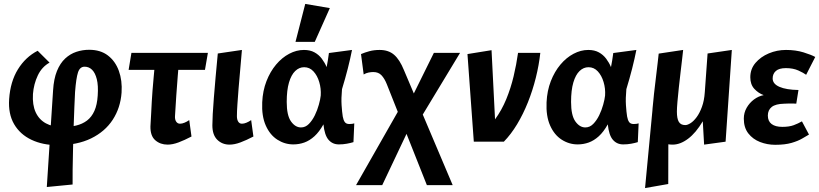

<svg xmlns="http://www.w3.org/2000/svg" viewBox="-20 -718 4151 973"><path d="M217.2 229.7 249 -260.3Q252.5 -318.5 268.6 -358.1Q284.8 -397.7 310.1 -421.3Q335.5 -444.9 366.8 -455.3Q398 -465.7 431.8 -465.7Q489.3 -465.7 526.9 -436.8Q564.6 -407.9 582.3 -358.9Q600.1 -309.9 596.1 -248.9Q590.6 -171.6 551.3 -111.2Q512 -50.9 441.6 -16.6Q371.2 17.7 272.9 17.7Q196.5 17.7 139 -9.8Q81.5 -37.2 51.4 -89Q21.3 -140.8 26.3 -215.4Q32.3 -304.4 70.9 -366.8Q109.5 -429.2 170.8 -460.7L231.1 -400.7Q192 -379 171.5 -335.6Q150.9 -292.1 147 -241.7Q143.6 -186.4 160.8 -149Q178.1 -111.7 212.7 -92.9Q247.2 -74.2 294.6 -74.2Q333.8 -74.2 365.6 -81.7Q397.4 -89.3 421 -107.1Q444.5 -125 458.4 -156Q472.3 -187.1 475.2 -233.9Q478.7 -284.7 470.6 -316.7Q462.5 -348.8 446.6 -364.4Q430.7 -380 408.8 -380Q384.8 -380 375.3 -351.2Q365.8 -322.3 360.4 -252.1Q358.9 -223.1 356.9 -175.9Q354.9 -128.6 353.1 -73.1Q351.4 -17.5 350.1 38.2Q348.9 94 348.1 141Q347.4 188 347.9 217Z M829.5 14.9Q792.3 14.9 766.9 -7.3Q741.5 -29.5 742.4 -77.6Q744.8 -116.2 746.2 -145.9Q747.6 -175.7 749.1 -202.5Q750.6 -229.3 752.9 -259Q755.2 -288.7 758.8 -327.8Q762.3 -366.9 767.4 -420.9L889.6 -438.9Q885.1 -384.4 880.9 -334.4Q876.6 -284.3 873.4 -234Q870.2 -183.8 866.8 -129.2Q865.8 -112 872.9 -101.6Q880 -91.1 892.2 -91.1Q902.8 -91.1 915 -96.2Q927.3 -101.2 939 -109.4L950.4 -26.2Q914.4 -7.3 884.5 3.8Q854.5 14.9 829.5 14.9ZM631.8 -363.9 646 -450H1033.5L1018.7 -363.9Z M1143.3 14.9Q1106.1 14.9 1081.1 -9.7Q1056.2 -34.3 1056.2 -82.9Q1056.2 -105 1058.1 -140.2Q1060.1 -175.4 1063.8 -222.5Q1067.5 -269.5 1072.5 -326Q1077.5 -382.5 1083.7 -446.9L1206 -464.9Q1202 -413.3 1197.2 -363.4Q1192.5 -313.5 1189 -269.2Q1185.6 -224.9 1183.1 -188.9Q1180.6 -152.9 1180.6 -129.2Q1180.6 -112 1187.2 -101.6Q1193.8 -91.1 1206 -91.1Q1216.6 -91.1 1228.8 -96.2Q1241.1 -101.2 1252.8 -109.4L1264.2 -26.2Q1228.2 -7.3 1198.2 3.8Q1168.3 14.9 1143.3 14.9Z M1466.5 13.8Q1422.9 13.8 1385.5 -10.2Q1348.1 -34.1 1326.9 -81.8Q1305.6 -129.5 1308.8 -199.6Q1311.5 -258.3 1330.4 -306.8Q1349.3 -355.3 1379.1 -390.7Q1408.8 -426.1 1445.6 -445.5Q1482.3 -464.9 1520.1 -464.9Q1551.6 -464.9 1573.7 -452.7Q1595.8 -440.6 1610.8 -420.6Q1625.8 -400.6 1635.3 -378Q1637.7 -389.1 1641.3 -411.1Q1644.9 -433 1646.9 -449.3L1763.9 -464.9Q1755.3 -421 1742.4 -370.1Q1729.4 -319.2 1713.2 -266.3Q1708.8 -219.5 1711.1 -184.8Q1713.4 -150.1 1717 -127.6Q1720.2 -109.3 1727.3 -99.4Q1734.4 -89.5 1750.2 -89.5Q1757.3 -89.5 1764.4 -90.4Q1771.4 -91.4 1775.4 -92.8L1771.2 2.3Q1756.2 6.9 1737.4 10.3Q1718.5 13.8 1697.2 13.8Q1665 13.8 1644.8 -9.7Q1624.7 -33.1 1619.1 -87.8Q1598 -49.9 1573.6 -27.6Q1549.1 -5.4 1522.4 4.2Q1495.7 13.8 1466.5 13.8ZM1505.4 -72.2Q1527.9 -72.2 1545.3 -89.9Q1562.7 -107.6 1575.5 -133.7Q1588.2 -159.9 1595.8 -187.5Q1603.5 -215.1 1605.4 -233.9Q1607.7 -269.2 1597.8 -302.2Q1588 -335.3 1568.5 -356.3Q1549 -377.4 1521.3 -377.4Q1496 -377.4 1476 -358.1Q1456 -338.8 1444.5 -299.9Q1433 -260.9 1433 -201.6Q1433 -133.1 1454.8 -102.6Q1476.5 -72.2 1505.4 -72.2ZM1477.5 -505.9 1526.9 -698.2 1651.5 -676.9 1575.2 -505.9Z M2143.3 220.3 1940.1 -291.7Q1928.7 -320.1 1913.3 -336.5Q1897.9 -352.9 1871.9 -352.9Q1860.8 -352.9 1847.8 -350.4Q1834.9 -347.9 1823 -340.6L1809.5 -443.9Q1829.5 -452.5 1852.6 -458.7Q1875.7 -464.9 1904 -464.9Q1949 -464.9 1977.3 -440.3Q2005.6 -415.7 2027.1 -362.6L2274.1 220.3ZM1784.3 220.3 2010.3 -176.5 2064 -90 1917 220.3ZM2105.2 -108.9 2052.1 -193.7 2178.7 -450H2311.4Z M2381.1 0 2349 -444 2471 -463.7 2488.7 -113.2Q2522.6 -159.6 2545.6 -215.4Q2568.5 -271.2 2582.8 -331.2Q2597.1 -391.3 2605.3 -450H2718.1Q2711.4 -388 2695.3 -323.7Q2679.2 -259.4 2655.3 -199.5Q2631.4 -139.7 2600.6 -88.5Q2569.7 -37.3 2533.4 0Z M2907.5 13.8Q2863.9 13.8 2826.5 -10.2Q2789.1 -34.1 2767.9 -81.8Q2746.6 -129.5 2749.8 -199.6Q2752.5 -258.3 2771.4 -306.8Q2790.3 -355.3 2820.1 -390.7Q2849.8 -426.1 2886.6 -445.5Q2923.3 -464.9 2961.1 -464.9Q2992.6 -464.9 3014.7 -452.7Q3036.8 -440.6 3051.8 -420.6Q3066.8 -400.6 3076.3 -378Q3078.7 -389.1 3082.3 -411.1Q3085.9 -433 3087.9 -449.3L3204.9 -464.9Q3196.3 -421 3183.4 -370.1Q3170.4 -319.2 3154.2 -266.3Q3149.8 -219.5 3152.1 -184.8Q3154.4 -150.1 3158 -127.6Q3161.2 -109.3 3168.3 -99.4Q3175.4 -89.5 3191.2 -89.5Q3198.3 -89.5 3205.4 -90.4Q3212.4 -91.4 3216.4 -92.8L3212.2 2.3Q3197.2 6.9 3178.4 10.3Q3159.5 13.8 3138.2 13.8Q3106 13.8 3085.8 -9.7Q3065.7 -33.1 3060.1 -87.8Q3039 -49.9 3014.6 -27.6Q2990.1 -5.4 2963.4 4.2Q2936.7 13.8 2907.5 13.8ZM2946.4 -72.2Q2968.9 -72.2 2986.3 -89.9Q3003.7 -107.6 3016.5 -133.7Q3029.2 -159.9 3036.8 -187.5Q3044.5 -215.1 3046.4 -233.9Q3048.7 -269.2 3038.8 -302.2Q3029 -335.3 3009.5 -356.3Q2990 -377.4 2962.3 -377.4Q2937 -377.4 2917 -358.1Q2897 -338.8 2885.5 -299.9Q2874 -260.9 2874 -201.6Q2874 -133.1 2895.8 -102.6Q2917.5 -72.2 2946.4 -72.2Z M3248.9 235.1 3294.4 -243.8 3367 -10 3366.5 214.5ZM3548.2 14.9 3541.5 -103.4Q3506.5 -44.5 3466.9 -14.8Q3427.3 14.9 3388.8 14.9Q3338.7 14.9 3311.3 -15Q3284 -44.8 3284 -108.9Q3284 -132.9 3287 -169.1Q3290.1 -205.3 3294.8 -246.7Q3299.6 -288.1 3304.4 -328.2Q3309.1 -368.4 3312.9 -399.8Q3316.7 -431.3 3318.1 -446.3L3442 -465Q3440.5 -451 3437 -420.3Q3433.4 -389.7 3428.9 -351.3Q3424.4 -312.9 3420.1 -274Q3415.8 -235.1 3413.1 -202.6Q3410.3 -170.2 3410.3 -152.2Q3410.3 -117 3420 -100.6Q3429.7 -84.1 3452.8 -84.1Q3464.1 -84.1 3479.7 -94Q3495.3 -103.9 3510.4 -124.3Q3525.5 -144.7 3537.1 -176.2Q3548.8 -207.7 3551.7 -250.8L3565.8 -446.9L3688.7 -464.9L3657.1 0Z M3908.7 15.8Q3868.1 15.8 3831.6 1.6Q3795.2 -12.6 3772.3 -41.9Q3749.4 -71.3 3749.4 -116.6Q3749.4 -146.6 3763.8 -171.8Q3778.2 -196.9 3801 -213.9Q3823.9 -230.9 3850.2 -236Q3823.3 -245.6 3802.8 -267.7Q3782.3 -289.9 3782.3 -326.4Q3782.3 -368.5 3808.6 -399.3Q3834.9 -430.2 3876.1 -447.5Q3917.4 -464.9 3963.1 -464.9Q4012.5 -464.9 4052.1 -452.6Q4091.6 -440.3 4111.4 -429.3L4065.3 -339Q4052.3 -348.7 4025.8 -360.8Q3999.2 -372.8 3962.8 -372.8Q3928.4 -372.8 3912 -358.5Q3895.6 -344.1 3895.6 -320.5Q3895.6 -292.9 3930 -277.9Q3964.4 -262.9 4026.4 -261.9L4015.3 -192.7Q4009.8 -193.1 3998.4 -193.4Q3987.1 -193.6 3975.2 -193.3Q3963.3 -193.1 3954.3 -192.5Q3910.3 -191.5 3890.8 -175.9Q3871.2 -160.3 3871.2 -132.3Q3871.2 -103.9 3890.2 -89.5Q3909.2 -75.1 3944.4 -75.1Q3979.4 -75.1 4002 -83.5Q4024.6 -91.9 4044 -103L4079.7 -36.1Q4066.7 -28.6 4045.4 -16Q4024.2 -3.4 3991 6.2Q3957.8 15.8 3908.7 15.8Z"/></svg>

Font: Ancizar Sans Thin
Style: Italic
Weight: 100
Italic angle: -4°
Designer: Cesar Puertas, Viviana Monsalve, Julian Moncada, Julian Prieto, Jose Castro, Mariel Hernandez, Felipe Aragon, Sara Alarc
Version: Version 8.100